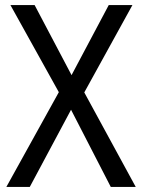

<svg xmlns="http://www.w3.org/2000/svg" viewBox="-20 -734 558 754"><path d="M513 0 311 -371 500 -714H407L261 -439L116 -714H21L211 -372L5 0H97L259 -303L415 0Z"/></svg>

Font: Noto Sans Malayalam SemiCondensed
Style: Regular
Weight: 400
Width: 4
Designer: Jelle Bosma - Monotype Design Team
Foundry: Monotype Imaging Inc.
Version: Version 2.104